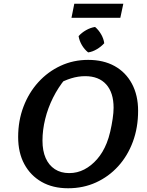

<svg xmlns="http://www.w3.org/2000/svg" viewBox="-20 -995 783 1026"><path d="M344 11Q262 11 202.5 -23Q143 -57 110 -118Q77 -179 77 -263Q77 -350 105.5 -425Q134 -500 185 -556Q236 -612 304 -643.5Q372 -675 451 -675Q533 -675 592.5 -642Q652 -609 685 -547.5Q718 -486 718 -403Q718 -313 690 -237.5Q662 -162 611.5 -106.5Q561 -51 493 -20Q425 11 344 11ZM350 -70Q393 -70 430.5 -89.5Q468 -109 499 -144.5Q530 -180 550 -230Q561 -257 569 -291.5Q577 -326 582 -360Q587 -394 587 -419Q587 -500 547.5 -544Q508 -588 435 -588Q398 -588 360.5 -576.5Q323 -565 282 -542L329 -574Q291 -528 263.5 -473Q236 -418 221.5 -359Q207 -300 207 -244Q207 -189 224 -150.5Q241 -112 273 -91Q305 -70 350 -70ZM362 -900 377 -975H639L623 -900ZM488 -851Q507 -835 520.5 -811.5Q534 -788 537 -764Q521 -746 497.5 -732Q474 -718 451 -715Q431 -731 417.5 -754Q404 -777 400 -802Q416 -820 439.5 -833.5Q463 -847 488 -851Z"/></svg>

Font: Piazzolla Thin
Style: Bold Italic
Weight: 700
Italic angle: -11.3°
Version: Version 2.005